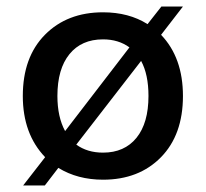

<svg xmlns="http://www.w3.org/2000/svg" viewBox="-20 -548 640 596"><path d="M51.8 27.8 120.1 -60.1Q50.8 -132.3 50.8 -250Q50.8 -370.6 119.6 -440.2Q188.5 -509.8 299.8 -509.8Q379.9 -509.8 438 -473.1L481 -527.8H547.9L480 -439.9Q547.9 -369.1 547.9 -250Q547.9 -129.4 479.5 -59.8Q411.1 9.8 299.8 9.8Q220.7 9.8 161.1 -26.9L119.1 27.8ZM299.8 -425.8Q232.9 -425.8 195.6 -379.9Q158.2 -334 158.2 -250Q158.2 -185.1 182.1 -141.1L381.8 -400.9Q347.7 -425.8 299.8 -425.8ZM440.9 -250Q440.9 -316.9 418 -358.9L216.8 -99.1Q251 -74.2 299.8 -74.2Q366.2 -74.2 403.6 -120.1Q440.9 -166 440.9 -250Z"/></svg>

Font: Work Sans Medium
Style: Regular
Weight: 500
Designer: Wei Huang
Foundry: Wei Huang
Version: Version 2.012